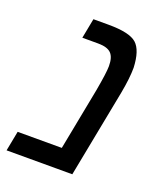

<svg xmlns="http://www.w3.org/2000/svg" viewBox="-131 -676 636 752"><g transform="rotate(20 187.0 -299.5)"><path d="M330 -367 259 0H-15L1 -83H185L235 -342Q249 -420 249 -447Q249 -484 233 -500Q217 -516 179 -516H113L129 -599H192Q280 -599 309.5 -572.5Q339 -546 342 -474Q342 -431 330 -367Z"/></g></svg>

Font: Libra Sans
Style: Italic
Weight: 400
Italic angle: -12°
Foundry: Context Ltd
Version: Version 1.002